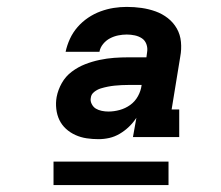

<svg xmlns="http://www.w3.org/2000/svg" viewBox="-20 -720 640 556"><path d="M265 -317Q248 -317 231 -319.5Q214 -322 198.5 -329Q183 -336 171 -347Q159 -358 152 -372.5Q145 -387 143 -404.5Q141 -422 144 -439Q148 -460 159 -479.5Q170 -499 188 -512.5Q206 -526 226.5 -534Q247 -542 268.5 -546.5Q290 -551 310.5 -552.5Q331 -554 352 -554H404L406 -569Q408 -581 404 -592Q400 -603 391 -609Q382 -615 370.5 -617.5Q359 -620 347 -620Q335 -620 322.5 -617.5Q310 -615 298.5 -609Q287 -603 278.5 -592.5Q270 -582 268 -570H170Q174 -589 182.5 -607.5Q191 -626 204.5 -641.5Q218 -657 235 -668.5Q252 -680 271 -687Q290 -694 309 -697Q328 -700 347 -700Q369 -700 390 -697Q411 -694 430.5 -687Q450 -680 466 -667.5Q482 -655 492 -637.5Q502 -620 504 -598.5Q506 -577 502 -556L477 -403H499V-323H365L375 -379Q366 -365 353.5 -353Q341 -341 326.5 -332.5Q312 -324 296.5 -320.5Q281 -317 265 -317ZM294 -397Q310 -397 326.5 -401.5Q343 -406 357 -416Q371 -426 379.5 -441.5Q388 -457 390 -473V-474H352Q342 -474 332 -473.5Q322 -473 312 -472Q302 -471 292 -469Q282 -467 272 -464Q262 -461 253 -454Q244 -447 243 -437Q241 -428 245.5 -419Q250 -410 257.5 -405.5Q265 -401 274.5 -399Q284 -397 294 -397ZM468 -184H135V-252H468Z"/></svg>

Font: Iosevka Slab HvExObl
Style: Regular
Weight: 900
Width: 7
Italic angle: -9°
Monospace: yes
Designer: Belleve Invis
Foundry: Belleve Invis
Version: Version 11.1.1; ttfautohint (v1.8.3)